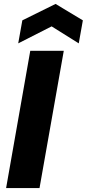

<svg xmlns="http://www.w3.org/2000/svg" viewBox="-20 -962 444 982"><path d="M11.2 0 134.8 -702.1H306.2L182.1 0ZM403.8 -857.9 382.8 -740.2 244.1 -827.1 73.2 -740.2 94.2 -857.9 264.2 -941.9Z"/></svg>

Font: Poppins
Style: Bold Italic
Weight: 700
Italic angle: -10°
Designer: Ninad Kale (Devanagari), Jonny Pinhorn (Latin)
Foundry: Indian Type Foundry
Version: Version 3.200;PS 1.000;hotconv 16.6.54;makeotf.lib2.5.65590